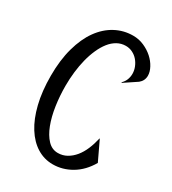

<svg xmlns="http://www.w3.org/2000/svg" viewBox="-163 -729 737 825"><g transform="rotate(30 205.5 -317.0)"><path d="M349.6 -188 394.5 -93.3Q365.2 -43 321.5 -17.1Q277.8 8.8 229 8.8Q186.5 8.8 150.6 -13.4Q114.7 -35.6 88.4 -77.4Q62 -119.1 47.1 -179.7Q32.2 -240.2 32.2 -316.9Q32.2 -395 49.1 -455.8Q65.9 -516.6 95.7 -558.1Q125.5 -599.6 166 -621.3Q206.5 -643.1 253.4 -643.1Q282.2 -643.1 307.6 -631.8Q333 -620.6 352.1 -603.5Q371.1 -586.4 382.3 -565.4Q393.6 -544.4 393.6 -525.4Q393.6 -500.5 374 -484.4L311 -442.4L309.6 -444.8Q321.3 -456.1 326.7 -470.2Q332 -484.4 332 -499Q332 -515.6 325.7 -531.7Q319.3 -547.9 308.3 -560.8Q297.4 -573.7 281.7 -581.5Q266.1 -589.4 248 -589.4Q225.1 -589.4 205.6 -578.4Q186 -567.4 170.7 -547.9Q155.3 -528.3 143.6 -502Q131.8 -475.6 124 -444.8Q116.2 -414.1 112.3 -379.9Q108.4 -345.7 108.4 -311.5Q108.4 -260.7 115.5 -212.9Q122.6 -165 137 -127.4Q151.4 -89.8 172.9 -67.1Q194.3 -44.4 223.6 -44.4Q247.6 -44.4 267.6 -55.7Q287.6 -66.9 303.5 -86.2Q319.3 -105.5 330.3 -131.6Q341.3 -157.7 348.1 -188Z"/></g></svg>

Font: Smythe
Style: Regular
Weight: 400
Version: Version 1.000